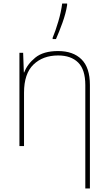

<svg xmlns="http://www.w3.org/2000/svg" viewBox="-20 -827 613 1087"><path d="M309 -538Q225 -538 179.5 -500.5Q134 -463 117 -417H115L111 -528H90V0H116V-302Q116 -410 169.5 -461.5Q223 -513 309 -513Q382 -513 422.5 -473Q463 -433 463 -345V240H489V-346Q489 -444 441.5 -491Q394 -538 309 -538ZM278 -606H297Q314 -644 333.5 -698Q353 -752 360 -798V-807H332Q326 -759 310 -705Q294 -651 278 -613Z"/></svg>

Font: Noto Sans UI Thin
Style: Regular
Weight: 250
Designer: Monotype Design Team
Foundry: Monotype Imaging Inc.
Version: Version 1.901